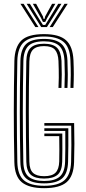

<svg xmlns="http://www.w3.org/2000/svg" viewBox="-20 -987 456 1014"><path d="M213 6.8Q134 6.8 95.8 -24Q57.5 -54.8 55.8 -131.2Q52.8 -272.2 52.9 -399.6Q53 -527 56 -666Q57.8 -738 92.2 -772.4Q126.8 -806.8 212.5 -806.8Q292.8 -806.8 328.6 -774.6Q364.5 -742.5 368 -669Q369.8 -628.2 369.8 -595.8Q369.8 -563.2 368 -522.5H352Q353.5 -555.5 353.8 -589.9Q354 -624.2 352 -668.5Q349.2 -738.2 315.1 -766.2Q281 -794.2 212.5 -794.2Q139.5 -794.2 106.4 -764.6Q73.2 -735 71.5 -665.2Q68.8 -529.2 68.9 -395Q69 -260.8 71.5 -131.5Q73 -62 107.2 -33.9Q141.5 -5.8 213 -5.8Q287.2 -5.8 320.2 -35Q353.2 -64.2 355.5 -131.5Q356.8 -176.2 357 -220.2Q357.2 -264.2 356 -323.2H214.2V-337H371.5Q373 -273.5 372.9 -227.9Q372.8 -182.2 371.2 -131.2Q369 -57.2 332.2 -25.2Q295.5 6.8 213 6.8ZM213 -18.5Q148.5 -18.5 118.6 -44.4Q88.8 -70.2 87.5 -132.5Q84.8 -260.8 84.6 -391.5Q84.5 -522.2 87.8 -665.2Q89.2 -724.5 116.6 -753Q144 -781.5 212.5 -781.5Q275.8 -781.5 304.6 -755.1Q333.5 -728.8 336.2 -667.8Q338 -627 338 -594.8Q338 -562.5 336.2 -522.5H320.5Q322.2 -562 322.2 -594.1Q322.2 -626.2 320.5 -666.5Q317.8 -722 292.4 -745.4Q267 -768.8 212.5 -768.8Q153.5 -768.8 129.1 -743.6Q104.8 -718.5 103.5 -665Q100.5 -525 100.5 -396.2Q100.5 -267.5 103.2 -132.2Q104.5 -75.5 131.6 -53.4Q158.8 -31.2 213 -31.2Q269.2 -31.2 295.6 -54.2Q322 -77.2 323.8 -132.5Q324.5 -166.2 325 -202.2Q325.5 -238.2 324.8 -295.5H214.2V-309.5H340.8Q341 -264.8 340.9 -218.5Q340.8 -172.2 339.5 -132.2Q337.8 -70.8 308 -44.6Q278.2 -18.5 213 -18.5ZM213 -44Q165.8 -44 143 -63.8Q120.2 -83.5 119 -132.5Q116.5 -265 116.4 -394.4Q116.2 -523.8 119 -664.2Q120.2 -714.2 142.5 -735.1Q164.8 -756 212.5 -756Q259.5 -756 280.9 -735Q302.2 -714 304.8 -665.8Q306.2 -626.2 306.2 -594Q306.2 -561.8 304.5 -522.5H288.8Q290.2 -554 290.5 -576Q290.8 -598 290.2 -618.4Q289.8 -638.8 288.8 -665Q287 -704.8 270.5 -724.1Q254 -743.5 212.5 -743.5Q172.2 -743.5 154.1 -724.8Q136 -706 135 -662Q132 -529.8 132.1 -395.8Q132.2 -261.8 135 -133.5Q135.8 -91.2 154.6 -73.9Q173.5 -56.5 213 -56.5Q255 -56.5 273.2 -74.9Q291.5 -93.2 292.8 -134.2Q293.5 -163.2 293.5 -196.5Q293.5 -229.8 292.8 -268H214.2V-281.8H309Q310 -187.5 308.5 -133.2Q307.2 -83.8 283.9 -63.9Q260.5 -44 213 -44ZM88 -966.8H104.8L183 -844.2H166.5ZM120.8 -966.8H138L191.2 -879.5L206.8 -855.2H218.8L234 -879.5L287.2 -966.8H304.5L227.8 -844.2H197.5ZM153.5 -966.8H170.8L206.8 -900.2L210 -887.5H215.5L218.5 -900.2L255 -966.8H272.2L228.8 -891.5L218.8 -871.2H206.8L196.8 -891.5ZM320.5 -966.8H337.5L258.8 -844.2H242.2Z"/></svg>

Font: Big Shoulders Inline Text
Style: Regular
Weight: 400
Designer: Patric King
Foundry: XO Type Co
Version: Version 1.000